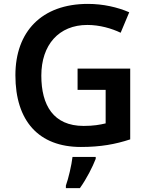

<svg xmlns="http://www.w3.org/2000/svg" viewBox="-20 -744 766 985"><path d="M378 -392V-283H522V-111C492 -104 460 -98 409 -98C254 -98 192 -204 192 -356C192 -514 282 -616 428 -616C492 -616 553 -598 599 -576L643 -681C583 -707 509 -724 431 -724C193 -724 59 -581 59 -358C59 -123 179 10 395 10C496 10 572 -4 648 -29V-392ZM471 71V61H352C347 104 331 172 318 208V221H390C425 172 455 112 471 71Z"/></svg>

Font: Noto Sans Ol Chiki SemiBold
Style: Regular
Weight: 600
Designer: Monotype Design Team, Lewis McGuffie
Foundry: Monotype Imaging Inc.
Version: Version 2.003